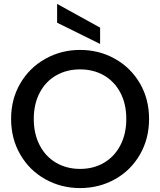

<svg xmlns="http://www.w3.org/2000/svg" viewBox="-20 -961 824 988"><path d="M37.1 -349.1Q37.1 -451.2 84.5 -532Q131.8 -612.8 213.4 -658.4Q294.9 -704.1 392.1 -704.1Q490.2 -704.1 571.5 -658.4Q652.8 -612.8 700 -532Q747.1 -451.2 747.1 -349.1Q747.1 -247.1 700 -165.5Q652.8 -84 571.5 -38.6Q490.2 6.8 392.1 6.8Q294.9 6.8 213.4 -38.6Q131.8 -84 84.5 -165.5Q37.1 -247.1 37.1 -349.1ZM153.8 -349.1Q153.8 -272 184.3 -213.4Q214.8 -154.8 269 -123.3Q323.2 -91.8 392.1 -91.8Q460.9 -91.8 514.9 -123.3Q568.8 -154.8 599.4 -213.4Q629.9 -272 629.9 -349.1Q629.9 -426.3 599.4 -484.1Q568.8 -542 514.9 -573Q460.9 -604 392.1 -604Q323.2 -604 269 -573Q214.8 -542 184.3 -483.9Q153.8 -425.8 153.8 -349.1ZM273.9 -844.2V-940.9L495.1 -818.8V-734.9Z"/></svg>

Font: Poppins Medium
Style: Regular
Weight: 500
Designer: Ninad Kale (Devanagari), Jonny Pinhorn (Latin)
Foundry: Indian Type Foundry
Version: 4.004